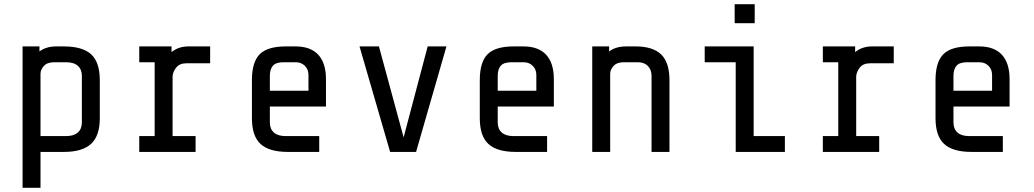

<svg xmlns="http://www.w3.org/2000/svg" viewBox="-20 -720 4900 910"><path d="M167 -500V-476Q198 -500 247 -500H283Q371 -500 412 -462.5Q453 -425 453 -340V-160Q453 -76 411.5 -38Q370 0 283 0H172V170H87V-500ZM172 -370V-75H293Q330 -75 349 -92Q368 -109 368 -140V-360Q368 -391 349 -408Q330 -425 293 -425H237Q204 -425 188 -407.5Q172 -390 172 -370Z M713 -75V-425H640V-500H793V-473Q826 -500 873 -500H976V-420H863Q831 -420 815 -399.5Q799 -379 798 -358V-75H907V0H640V-75Z M1174 -160V-340Q1174 -426 1211 -463Q1248 -500 1334 -500H1381Q1452 -500 1488.5 -460.5Q1525 -421 1525 -345V-215H1259V-140Q1259 -109 1278 -92Q1297 -75 1334 -75H1493V0H1344Q1256 0 1215 -37.5Q1174 -75 1174 -160ZM1442 -365Q1442 -391 1425 -408Q1408 -425 1382 -425H1324Q1288 -425 1273.5 -408.5Q1259 -392 1259 -360V-290H1442Z M1684 -500H1776L1893 -69L2007 -500H2096L1952 0H1829Z M2254 -160V-340Q2254 -426 2291 -463Q2328 -500 2414 -500H2461Q2532 -500 2568.5 -460.5Q2605 -421 2605 -345V-215H2339V-140Q2339 -109 2358 -92Q2377 -75 2414 -75H2573V0H2424Q2336 0 2295 -37.5Q2254 -75 2254 -160ZM2522 -365Q2522 -391 2505 -408Q2488 -425 2462 -425H2404Q2368 -425 2353.5 -408.5Q2339 -392 2339 -360V-290H2522Z M2867 -500V-476Q2898 -500 2947 -500H2993Q3074 -500 3113.5 -462Q3153 -424 3153 -340V0H3068V-360Q3068 -390 3050.5 -407.5Q3033 -425 3003 -425H2937Q2904 -425 2888 -407.5Q2872 -390 2872 -370V0H2787V-500Z M3557 -700V-610H3462V-700ZM3320 -425V-500H3552V-75H3700V0H3467V-425Z M3953 -75V-425H3880V-500H4033V-473Q4066 -500 4113 -500H4216V-420H4103Q4071 -420 4055 -399.5Q4039 -379 4038 -358V-75H4147V0H3880V-75Z M4414 -160V-340Q4414 -426 4451 -463Q4488 -500 4574 -500H4621Q4692 -500 4728.5 -460.5Q4765 -421 4765 -345V-215H4499V-140Q4499 -109 4518 -92Q4537 -75 4574 -75H4733V0H4584Q4496 0 4455 -37.5Q4414 -75 4414 -160ZM4682 -365Q4682 -391 4665 -408Q4648 -425 4622 -425H4564Q4528 -425 4513.5 -408.5Q4499 -392 4499 -360V-290H4682Z"/></svg>

Font: Share Tech Mono
Style: Regular
Weight: 400
Designer: Ralph Oliver du Carrois
Foundry: Ralph Oliver du Carrois
Version: Version 1.003